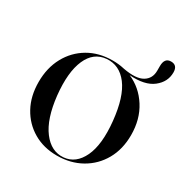

<svg xmlns="http://www.w3.org/2000/svg" viewBox="-137 -670 759 790"><g transform="rotate(30 242.0 -275.0)"><path d="M243.5 -444Q272.5 -444 300 -437.5Q362.5 -426 392.2 -443.8Q422 -461.5 422 -499V-521Q422 -560.5 453 -560.5Q483.5 -560.5 483.5 -526Q483.5 -481 445.2 -451Q407 -421 333 -426.5Q391 -401.5 426.2 -346Q461.5 -290.5 461.5 -215.5Q461.5 -148.5 432.8 -97.8Q404 -47 353.5 -18.5Q303 10 238.5 10Q175.5 10 126.8 -18.5Q78 -47 50.2 -97.8Q22.5 -148.5 22.5 -215.5Q22.5 -282.5 50.5 -334Q78.5 -385.5 128.2 -414.8Q178 -444 243.5 -444ZM266.5 2.5Q322 -2.5 350.2 -62Q378.5 -121.5 367.5 -229Q356.5 -337.5 316.8 -389.8Q277 -442 217.5 -437Q158.5 -432 132 -371.2Q105.5 -310.5 116.5 -205Q128 -100 168.8 -46.2Q209.5 7.5 266.5 2.5Z"/></g></svg>

Font: Fraunces144ptRegular
Style: Regular
Weight: 400
Version: Version 1.000;[0bf87f6ff]